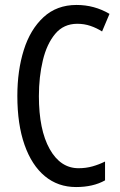

<svg xmlns="http://www.w3.org/2000/svg" viewBox="-20 -745 486 775"><path d="M292 -649Q237 -649 203 -608.5Q169 -568 153 -501.5Q137 -435 137 -357Q137 -221 180.5 -143.5Q224 -66 297 -66Q327 -66 353.5 -73.5Q380 -81 404 -93V-17Q356 10 287 10Q214 10 161 -34Q108 -78 79 -160.5Q50 -243 50 -358Q50 -460 76 -543Q102 -626 155.5 -675.5Q209 -725 289 -725Q361 -725 422 -689L392 -618Q370 -632 345 -640.5Q320 -649 292 -649Z"/></svg>

Font: Noto Sans Sinhala UI ExtraCondensed
Style: Regular
Weight: 400
Width: 2
Designer: Jelle Bosma - Monotype Design Team
Foundry: Monotype Imaging Inc.
Version: Version 2.006; ttfautohint (v1.8.4.7-5d5b)